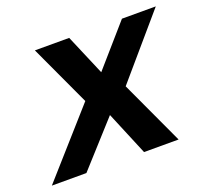

<svg xmlns="http://www.w3.org/2000/svg" viewBox="-140 -654 836 773"><g transform="rotate(-20 278.0 -267.5)"><path d="M501 0H353L275 -187L106 0H-42L201 -274L80 -535H227L301 -361L453 -535H598L374 -274Z"/></g></svg>

Font: Argentum Sans Medium
Style: Italic
Weight: 500
Italic angle: -11°
Designer: Julieta Ulanovsky (font), Cristiano Sobral (main changes and remaster)
Foundry: Julieta Ulanovsky (font), Cristiano Sobral (main changes and remaster)
Version: Version 2.007;June 15, 2022;FontCreator 14.0.0.2814 64-bit; 